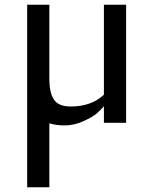

<svg xmlns="http://www.w3.org/2000/svg" viewBox="-20 -520 613 813"><path d="M514 0H420V-70Q407 -55 390 -40Q373 -25 333.5 -7Q294 11 255 11Q216 11 189 2V273H95V-500H189V-186Q189 -127 208.5 -98Q228 -69 279 -69Q367 -69 420 -119V-500H514Z"/></svg>

Font: Belgrano
Style: Regular
Weight: 400
Version: Version 1.002